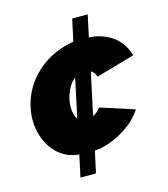

<svg xmlns="http://www.w3.org/2000/svg" viewBox="-113 -734 826 943"><g transform="rotate(-15 299.5 -262.5)"><path d="M179 120 203 9Q147 4 107 -28Q67 -60 46 -109.5Q25 -159 25 -213Q25 -285 58.5 -352Q92 -419 157.5 -468Q223 -517 318 -534L342 -645H421L397 -534Q459 -532 511.5 -497.5Q564 -463 585 -393L388 -337Q386 -349 378 -358.5Q370 -368 363 -370L317 -155Q331 -162 340 -170.5Q349 -179 356 -189L529 -133Q497 -85 450.5 -53.5Q404 -22 358.5 -6Q313 10 282 10L258 120ZM222 -226Q222 -209 226 -192Q230 -175 239 -164L281 -361Q257 -345 239.5 -305.5Q222 -266 222 -226Z"/></g></svg>

Font: Raleway Black
Style: Italic
Weight: 900
Italic angle: -12°
Designer: Matt McInerney, Pablo Impallari, Rodrigo Fuenzalida
Foundry: Matt McInerney, Pablo Impallari, Rodrigo Fuenzalida
Version: Version 4.101;RELEASE